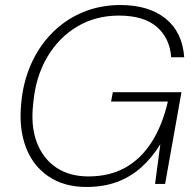

<svg xmlns="http://www.w3.org/2000/svg" viewBox="-20 -732 781 764"><path d="M324 12Q235 12 173 -30Q111 -72 83 -146Q55 -220 64 -316Q71 -403 103 -475.5Q135 -548 187.5 -601Q240 -654 309 -683Q378 -712 459 -712Q572 -712 639 -658Q706 -604 713 -504H661Q656 -580 604 -625Q552 -670 453 -670Q361 -670 287.5 -626.5Q214 -583 167.5 -504Q121 -425 112 -318Q102 -230 126.5 -165.5Q151 -101 203.5 -65.5Q256 -30 332 -30Q416 -30 478.5 -65Q541 -100 583.5 -166.5Q626 -233 648 -328H422L429 -365H702L637 0H597L618 -158Q584 -103 541 -65Q498 -27 444.5 -7.5Q391 12 324 12Z"/></svg>

Font: DM Sans 24pt ExtraLight
Style: Italic
Weight: 250
Italic angle: -10°
Designer: Colophon Foundry, Jonny Pinhorn
Foundry: Colophon Foundry
Version: Version 4.004;gftools[0.9.30]